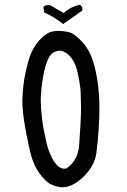

<svg xmlns="http://www.w3.org/2000/svg" viewBox="-20 -799 540 815"><path d="M244 -4Q219 -6 196.5 -16.5Q174 -27 146.5 -64.5Q119 -102 105 -168Q75 -300 75 -370Q75 -395 79.5 -437Q84 -479 99.5 -536Q115 -593 146.5 -627.5Q178 -662 206 -666Q217 -668 229 -668Q246 -668 270.5 -663Q295 -658 329.5 -620.5Q364 -583 380 -522Q402 -439 402 -339Q402 -307 399 -254.5Q396 -202 389 -149Q382 -96 335.5 -50Q289 -4 244 -4ZM253 -83 262 -84Q311 -117 316 -183Q324 -290 324 -346Q324 -367 322.5 -403.5Q321 -440 309.5 -491Q298 -542 270 -567Q250 -584 232 -584Q226 -584 212 -579Q181 -567 165 -484Q153 -420 153 -371Q153 -340 158.5 -295.5Q164 -251 176.5 -196.5Q189 -142 212 -110Q231 -83 253 -83ZM248 -697Q211 -727 168 -746L164 -768L168 -773Q177 -778 187 -778L193 -777Q221 -760 250 -744Q281 -771 319 -779Q330 -772 330 -761L329 -754Q310 -740 289 -725.5Q268 -711 248 -697Z"/></svg>

Font: Xiaolai Mono SC
Style: Regular
Weight: 400
Monospace: yes
Designer: LXGW / Nozomi Seto
Version: Version 3.113;September 30, 2024